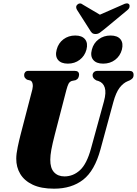

<svg xmlns="http://www.w3.org/2000/svg" viewBox="-20 -1127 825 1157"><path d="M528.5 -232.5 606.5 -516.5Q621 -569.5 611.2 -599.5Q601.5 -629.5 572.5 -639L560.5 -642.5Q537.5 -655 538 -673.5Q538 -684.5 545.8 -692.2Q553.5 -700 568.5 -700H759.5Q785 -700 785 -676Q785 -662.5 778.5 -655.2Q772 -648 760 -642L751 -638.5Q722.5 -627 700.5 -598Q678.5 -569 663 -512L585.5 -227Q550.5 -98 481 -44Q411.5 10 305.5 10Q227.5 10 177 -14Q126.5 -38 102 -79Q77.5 -120 78 -171Q78 -200 86.8 -241.5Q95.5 -283 104 -315.5L175 -588.5Q179.5 -607 176.5 -621.8Q173.5 -636.5 164 -641.5L142.5 -647Q133 -654 129.2 -659.5Q125.5 -665 125.5 -675.5Q125.5 -685.5 132 -692.8Q138.5 -700 150 -700H430Q456.5 -700 456.5 -676.5Q456 -667 451.8 -658.2Q447.5 -649.5 436 -644L412 -639Q399 -634 392.8 -621.8Q386.5 -609.5 379.5 -583L310.5 -317Q296 -261 289.5 -225.5Q283 -190 283 -165Q282.5 -114 305.8 -89Q329 -64 368.5 -64Q421 -64 462 -101.5Q503 -139 528.5 -232.5ZM389 -743.5Q348 -743.5 329.5 -766.2Q311 -789 321.5 -828Q331.5 -867 362 -890Q392.5 -913 433.5 -913Q474.5 -913 492.8 -890Q511 -867 501 -828Q490.5 -789.5 460.2 -766.5Q430 -743.5 389 -743.5ZM601.5 -743.5Q560.5 -743.5 541.8 -766.2Q523 -789 533.5 -828Q543.5 -867 574.2 -890Q605 -913 646 -913Q688 -913 706.2 -890Q724.5 -867 714.5 -828Q704 -789.5 673.8 -766.5Q643.5 -743.5 601.5 -743.5ZM607.5 -950Q592.5 -937.5 581.2 -929.8Q570 -922 556 -922Q541.5 -922 534 -929.2Q526.5 -936.5 519 -950L443.5 -1068.5Q432.5 -1088.5 447.5 -1100.5Q462.5 -1113 479.5 -1099L582 -1038.5L720 -1099Q747.5 -1113.5 758.5 -1100.5Q762 -1095.5 760.5 -1085.5Q759 -1075.5 747.5 -1066Z"/></svg>

Font: Fraunces 144pt S050 Black
Style: Italic
Weight: 900
Italic angle: -16°
Version: Version 1.000; ttfautohint (v1.8.3)